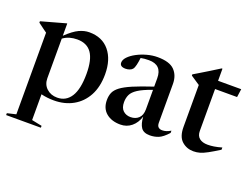

<svg xmlns="http://www.w3.org/2000/svg" viewBox="-121 -863 1760 1345"><g transform="rotate(20 759.5 -190.0)"><path d="M277 207.5V221.5H18V207.5L83.5 192V-416.5Q74 -423.5 58.5 -434.5Q43 -445.5 15.5 -466.5V-477L197 -527.5H201V-436.5Q254 -487 292.8 -505Q331.5 -523 368.5 -523Q465 -523 518.5 -458Q572 -393 572 -283.5Q572 -190 536.5 -124.2Q501 -58.5 438.8 -23.8Q376.5 11 296 11Q246.5 11 201 0V192ZM448.5 -242Q448.5 -347.5 413.5 -397.2Q378.5 -447 306 -447Q276.5 -447 250.5 -439.5Q224.5 -432 201 -415V-120Q201 -73.5 232.2 -44.5Q263.5 -15.5 311 -15.5Q376.5 -15.5 412.5 -71.5Q448.5 -127.5 448.5 -242Z M1143.5 -55Q1106 -13.5 1075.8 -1.2Q1045.5 11 1011.5 11Q965 11 946 -16.5Q927 -44 924 -97Q909 -47.5 874 -18.5Q839 10.5 791.5 10.5Q726 10.5 685.5 -23.2Q645 -57 645 -119.5Q645 -150.5 655.2 -174.8Q665.5 -199 694.2 -221Q723 -243 778.5 -266.8Q834 -290.5 924.5 -320.5V-383Q924.5 -482 827 -482Q793 -482 766.5 -476.5Q763 -446.5 757.5 -423Q752 -399.5 743.5 -389Q736.5 -380 722.2 -374.8Q708 -369.5 692.5 -369.5Q649.5 -369.5 649.5 -400Q649.5 -421.5 670.2 -443.2Q691 -465 724.8 -483Q758.5 -501 798.5 -512Q838.5 -523 877 -523Q966.5 -523 1004 -484.5Q1041.5 -446 1041.5 -382.5V-94.5Q1041.5 -71.5 1052.2 -61.8Q1063 -52 1081 -52Q1112 -52 1143.5 -72ZM763 -146.5Q763 -104 785.2 -83.5Q807.5 -63 840.5 -63Q878 -63 901.2 -85.2Q924.5 -107.5 924.5 -151.5V-296.5Q856 -272.5 821.5 -250.2Q787 -228 775 -203Q763 -178 763 -146.5Z M1331 -138Q1331 -102 1353.2 -84Q1375.5 -66 1414.5 -66Q1437 -66 1461.5 -69.8Q1486 -73.5 1519 -83V-66.5Q1470.5 -36 1439.2 -19Q1408 -2 1384.8 4.8Q1361.5 11.5 1336.5 11.5Q1286 11.5 1250 -20.8Q1214 -53 1214 -125.5V-438L1146 -483.5V-492.5Q1155 -498 1182.8 -514.5Q1210.5 -531 1248.2 -554.2Q1286 -577.5 1325 -602H1331V-512H1503.5L1495 -450.5H1331Z"/></g></svg>

Font: Newsreader 72pt Medium
Style: Regular
Weight: 500
Designer: Hugues Gentile
Foundry: Production Type
Version: Version 1.003; ttfautohint (v1.8.3)